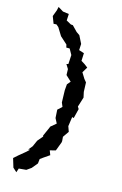

<svg xmlns="http://www.w3.org/2000/svg" viewBox="-144 -829 703 1103"><g transform="rotate(15 207.0 -278.0)"><path d="M33 138 49 191 72 212 80 188 124 184 151 165 179 131 182 104 200 91 235 67 225 41 259 32 279 -21 280 -29 278 -54 303 -90 292 -121 300 -177 310 -174 324 -231 316 -244 334 -302 327 -334 325 -390 311 -407 290 -441 310 -474 289 -490 268 -503 270 -549 239 -559 241 -596 218 -642 198 -656 167 -688 155 -689 126 -705 128 -744 92 -749 61 -768 56 -746 42 -709 58 -667 75 -668 89 -656 118 -609 160 -571 164 -554H184L203 -520L200 -466L189 -463L205 -437L206 -402L239 -371L222 -351L219 -315L221 -243L231 -219L206 -196L209 -147L224 -118L192 -91L190 -85L166 -31L168 -26L141 6L124 44L104 68L115 67L93 87L59 115Z"/></g></svg>

Font: チョークS
Style: Regular
Weight: 400
Designer: [Stick] Fontworks Inc.
Foundry: [Stick] Fontworks Inc.
Version: Version 1.200;FEAKit 1.0